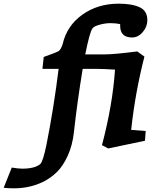

<svg xmlns="http://www.w3.org/2000/svg" viewBox="-190 -790 845 1045"><path d="M342 -415H260Q230 -232 212 -68Q204 2 179 57Q154 112 121 145Q88 178 46 199Q-27 235 -115 235Q-144 235 -170 232L-126 122Q-90 128 -69 128Q-1 128 29 103Q44 90 63 -3Q103 -204 129 -415H41L48 -480Q119 -505 130 -512.5Q141 -520 151 -550Q174 -650 258 -710Q342 -770 456 -770Q528 -770 570 -750.5Q612 -731 612 -680Q612 -645 587 -615.5Q562 -586 529 -586Q464 -586 464 -650V-659Q439 -664 411 -664Q383 -664 352 -655.5Q321 -647 313 -635Q298 -614 274 -494H382Q429 -494 557 -510L596 -482Q545 -282 524 -83L603 -77L599 -24L399 18L365 0Q423 -219 436 -411Q372 -415 342 -415Z"/></svg>

Font: Andada
Style: Bold Italic
Weight: 700
Italic angle: -8.29999°
Designer: Carolina Giovagnoli
Foundry: Carolina Giovagnoli
Version: Version 1.003